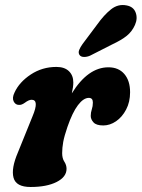

<svg xmlns="http://www.w3.org/2000/svg" viewBox="-20 -735 565 766"><path d="M55.5 -316.5Q41.5 -316.5 34.5 -330.5Q27.5 -344.5 38 -366Q57 -407.5 102.8 -437.8Q148.5 -468 205 -468Q237.5 -468 255 -451Q272.5 -434 272.5 -406Q272.5 -388.5 266.5 -362.5Q331 -466.5 412.5 -466.5Q453 -466.5 476 -439.8Q499 -413 499 -367Q499 -328 483.2 -298Q467.5 -268 443 -251.2Q418.5 -234.5 392 -234.5Q364 -234.5 353 -246.8Q342 -259 342 -272.5Q342 -286 346.2 -298.5Q350.5 -311 350.5 -326Q350.5 -344.5 334.5 -344.5Q313 -344.5 291 -315.5Q269 -286.5 249 -228.5Q236.5 -192 232.2 -168.5Q228 -145 228 -124Q228 -103 236.8 -89.8Q245.5 -76.5 245.5 -61.5Q245.5 -29 206 -9Q166.5 11 102 11Q44 11 34 -26Q24 -63 51.5 -127L110 -271.5Q137.5 -337 106 -337Q95 -337 79 -325Q66 -315.5 55.5 -316.5ZM367.5 -637Q395 -675.5 423 -697.8Q451 -720 484.5 -713.5Q512.5 -708.5 521.2 -685Q530 -661.5 518.5 -635.5Q507 -609.5 485.8 -592.2Q464.5 -575 426 -557L339.5 -513Q327 -507.5 314.8 -507.8Q302.5 -508 297 -516Q291.5 -525 296 -536Q300.5 -547 309.5 -559.5Z"/></svg>

Font: Fraunces 72pt SuperSoft
Style: Bold Italic
Weight: 700
Italic angle: -16°
Version: Version 1.000;[0bf87f6ff]